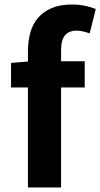

<svg xmlns="http://www.w3.org/2000/svg" viewBox="-20 -832 445 852"><path d="M29 -553 104 -559V-605Q104 -649 114.5 -687Q125 -725 148.5 -752.5Q172 -780 209 -796Q246 -812 299 -812Q331 -812 358.5 -806Q386 -800 405 -792L378 -684Q364 -689 348.5 -692.5Q333 -696 319 -696Q286 -696 268.5 -675.5Q251 -655 251 -608V-560H356V-444H251V0H104V-444H29Z"/></svg>

Font: Kinto Sans
Style: Bold
Weight: 700
Designer: Authors: Ryoko NISHIZUKA  (kana & ideographs); Paul D. Hunt (Latin, Greek & Cyrillic); Wenlong ZHANG  (bopomofo); Sandol
Foundry: Adobe Systems Incorporated, ookami Inc.
Version: Version 0.001